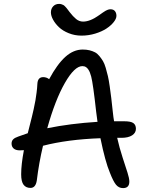

<svg xmlns="http://www.w3.org/2000/svg" viewBox="-20 -967 766 996"><path d="M402.8 -782.2Q367.7 -782.2 336.7 -794.7Q305.7 -807.1 286.1 -825.7Q266.6 -844.2 255.4 -864.7Q244.1 -885.3 244.1 -902.8Q244.1 -921.9 255.9 -934.3Q267.6 -946.8 287.1 -946.8Q293.5 -946.8 299.3 -944.8Q305.2 -942.9 308.8 -940.9Q312.5 -939 317.9 -933.3Q323.2 -927.7 325.2 -925.3Q327.1 -922.9 333.3 -914.8Q339.4 -906.7 340.8 -904.8Q358.9 -881.3 375 -868.2Q391.1 -855 411.1 -855Q447.8 -855 494.1 -888.2Q495.6 -889.2 502.7 -894.3Q509.8 -899.4 512 -900.9Q514.2 -902.3 520 -906.2Q525.9 -910.2 528.8 -911.6Q531.7 -913.1 536.6 -915.3Q541.5 -917.5 545.4 -918.2Q549.3 -918.9 553.2 -918.9Q568.4 -918.9 576.2 -909.4Q584 -899.9 584 -884.8Q584 -870.1 569.8 -852.3Q555.7 -834.5 532 -818.8Q508.3 -803.2 473.9 -792.7Q439.5 -782.2 402.8 -782.2ZM83 -187Q62 -187 51 -196.5Q40 -206.1 40 -222.2Q40 -235.4 48.1 -243.9Q56.2 -252.4 75.2 -258.8Q115.2 -273.4 124 -275.9Q126 -284.2 134.3 -316.7Q142.6 -349.1 145.5 -361.1Q148.4 -373 154.8 -401.1Q161.1 -429.2 163.8 -446Q166.5 -462.9 169.7 -486.3Q172.9 -509.8 173.8 -530.8Q175.3 -566.9 204.1 -566.9Q221.7 -566.9 234.9 -556.2Q276.9 -634.3 319.1 -672.1Q361.3 -710 409.2 -710Q428.7 -710 444.6 -706.1Q460.4 -702.1 472.9 -695.6Q485.4 -689 495.8 -676Q506.3 -663.1 514.2 -650.1Q522 -637.2 528.6 -614.5Q535.2 -591.8 539.8 -572Q544.4 -552.2 549.1 -519.3Q553.7 -486.3 557.1 -459.2Q560.5 -432.1 564.9 -389.2Q568.4 -355.5 571.8 -337.9H625Q658.7 -337.9 671.9 -328.4Q685.1 -318.8 685.1 -298.8Q685.1 -277.8 665.3 -264.9Q645.5 -252 609.9 -252H587.9Q599.6 -200.2 616 -149.9Q632.3 -99.6 641.6 -70.8Q650.9 -42 650.9 -24.9Q650.9 8.8 618.2 8.8Q596.2 8.8 581.8 -8.8Q567.4 -26.4 549.8 -71.8Q525.9 -128.4 501 -250Q330.1 -243.7 203.1 -210.9Q181.6 -120.1 170.9 -30.8Q165 7.8 138.2 7.8Q114.7 7.8 102.3 -8.5Q89.8 -24.9 89.8 -63Q89.8 -113.8 104 -188Q100.6 -188 93.5 -187.5Q86.4 -187 83 -187ZM407.2 -624Q366.7 -624 316.7 -536.9Q266.6 -449.7 225.1 -301.8Q345.2 -326.2 485.8 -335Q482.9 -352.1 479 -386.2Q462.9 -532.2 453.1 -569.8Q441.4 -615.7 418 -622.6Q413.1 -624 407.2 -624Z"/></svg>

Font: Shantell Sans Normal
Style: Regular
Weight: 400
Designer: Stephen Nixon, Anya Danilova, Shantell Martin
Foundry: Arrow Type
Version: Version 1.006;[559af2be0]